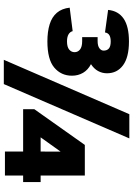

<svg xmlns="http://www.w3.org/2000/svg" viewBox="138 -846 714 1031"><g transform="rotate(90 495.5 -331.0)"><path d="M180 -497.7H200.7Q226.7 -497.7 239.5 -507.2Q252.3 -516.7 252.3 -530Q252.3 -548.3 240.8 -558.2Q229.3 -568 203 -568Q181.7 -568 169.5 -560.8Q157.3 -553.7 154.7 -537.3L33.7 -554Q39 -609 80.8 -637.5Q122.7 -666 203 -666Q288 -666 331 -634.2Q374 -602.3 374 -548Q374 -522 361.8 -500Q349.7 -478 325 -462Q356 -446 371.5 -419.5Q387 -393 387 -360Q387 -301.7 343.3 -264.8Q299.7 -228 203 -228Q150 -228 110.8 -240.2Q71.7 -252.3 49 -279Q26.3 -305.7 21.7 -347.7L147.7 -363.7Q151.7 -349 165.5 -341.2Q179.3 -333.3 203 -333.3Q232.7 -333.3 246.7 -345Q260.7 -356.7 260.7 -374Q260.7 -391.7 246.3 -403.2Q232 -414.7 201.7 -414.7H180ZM723.7 -668 432 6H301.7L593.7 -668ZM567 -97.7V-158L758.7 -429H923V-191.7H958V-97.7H923V0H794.3V-97.7ZM718 -191.7H794.3L794.7 -299Z"/></g></svg>

Font: Nata Sans
Style: Regular
Weight: 400
Designer: Daniel Uzquiano Cruz
Version: Version 1.001